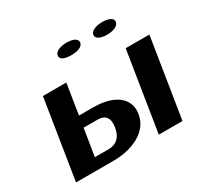

<svg xmlns="http://www.w3.org/2000/svg" viewBox="-152 -918 1154 1109"><g transform="rotate(-30 425.0 -363.5)"><path d="M56 0H305C342 0 376 -4 406 -12C483 -32 553 -78 566 -162C570 -187 569 -208 561 -229C537 -292 462 -326 357 -326H264L296 -528H140ZM223 -72 252 -252H345C394 -252 420 -226 410 -162C400 -99 363 -72 316 -72ZM331 -688C326 -659 363 -650 401 -650C438 -650 477 -660 481 -688C485 -715 450 -727 413 -727C376 -727 335 -716 331 -688ZM569 -688C565 -661 601 -649 639 -649C676 -649 715 -661 719 -688C723 -715 688 -727 651 -727C614 -727 573 -716 569 -688ZM608 0H766L850 -528H692Z"/></g></svg>

Font: Aerodynamic
Style: BdObl
Weight: 500
Designer: Google
Version: Version 2.000980; 2014